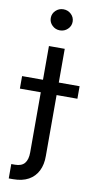

<svg xmlns="http://www.w3.org/2000/svg" viewBox="-145 -787 520 1034"><g transform="rotate(10 115.0 -270.0)"><path d="M71.8 -535.6H158.2V50.3Q158.7 97.2 141.4 131.8Q124 166.5 90.1 185.3Q56.2 204.1 6.3 204.1H-17.6V125.5H2.4Q38.6 125.5 55.2 105.5Q71.8 85.4 71.8 45.9ZM-42.5 -282.7V-351.1H272V-282.7ZM114.7 -628.9Q90.3 -628.9 72.8 -645.8Q55.2 -662.6 55.2 -686.5Q55.2 -710.4 72.8 -727.3Q90.3 -744.1 114.7 -744.1Q139.6 -744.1 157.2 -727.3Q174.8 -710.4 174.8 -686.5Q174.8 -662.6 157.2 -645.8Q139.6 -628.9 114.7 -628.9Z"/></g></svg>

Font: Inter 20pt
Style: Regular
Weight: 400
Version: Version 4.001;git-66647c0bb